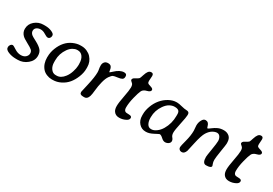

<svg xmlns="http://www.w3.org/2000/svg" viewBox="23 -1372 3035 2136"><g transform="rotate(30 1540.5 -304.0)"><path d="M250.5 -474.1H272.5Q319.8 -474.1 357.4 -457.3Q395 -440.4 395 -419.9V-411.1Q395 -397.9 385.3 -385.5Q375.5 -373 359.9 -373Q344.2 -373 312.5 -393.3Q280.8 -413.6 251 -413.6Q221.2 -413.6 199.5 -398.7Q177.7 -383.8 177.7 -356.2Q177.7 -328.6 204.6 -307.6Q214.8 -299.3 267.1 -272Q319.3 -244.6 344.2 -216.3Q369.1 -188 369.1 -142.1Q369.1 -80.1 315.7 -36.1Q262.2 7.8 195.3 7.8H172.4Q118.7 7.8 74.5 -10.3Q30.3 -28.3 30.3 -55.7V-65.4Q30.3 -77.6 41 -92.3Q51.8 -106.9 69.3 -106.9Q76.7 -106.9 116.9 -80.8Q157.2 -54.7 196.8 -54.7Q236.3 -54.7 258.5 -75.4Q280.8 -96.2 280.8 -122.3Q280.8 -148.4 263.9 -164.1Q247.1 -179.7 194.8 -207.3Q142.6 -234.9 123.5 -254.4Q91.8 -287.1 91.8 -331.1Q91.8 -392.6 139.6 -433.3Q187.5 -474.1 250.5 -474.1Z M643.6 -56.2H658.7Q711.9 -56.2 755.4 -113.3Q781.7 -147.9 795.7 -194.1Q809.6 -240.2 809.6 -261.7L810.5 -271.5L811 -286.6V-292L810.5 -296.9Q810.5 -353.5 786.6 -386.2Q762.7 -418.9 722.7 -418.9H717.8L712.9 -418.5Q689.9 -418.5 661.6 -402.6Q633.3 -386.7 609.9 -354Q559.6 -282.7 559.6 -198.2V-173.3Q559.6 -122.6 584 -89.4Q608.4 -56.2 643.6 -56.2ZM643.6 6.8H627.9Q597.7 6.8 564.7 -6.6Q531.7 -20 510.7 -44.4Q465.3 -97.2 465.3 -180.2L465.8 -188Q465.8 -245.1 487.3 -299.8Q532.7 -416.5 628.9 -459Q677.2 -480.5 721.7 -480.5H737.3Q772.9 -480.5 806.2 -465.6Q839.4 -450.7 860.8 -427.2Q906.7 -376.5 906.7 -309.6V-286.6Q906.7 -236.3 884.5 -180.2Q862.3 -124 828.9 -83.5Q795.4 -43 745.8 -18.1Q696.3 6.8 643.6 6.8Z M1045.9 -2H1030.8Q985.8 -2 985.8 -32.2V-39.6Q985.8 -41.5 1010.3 -148.4Q1034.7 -255.4 1034.7 -314.9Q1034.7 -335.9 1030.5 -355Q1026.4 -374 1026.4 -400.6Q1026.4 -427.2 1041.7 -445.3Q1057.1 -463.4 1085.9 -463.4Q1114.7 -463.4 1126.7 -448.2Q1138.7 -433.1 1141.6 -408Q1144.5 -382.8 1148.4 -382.8Q1153.3 -382.8 1177.7 -406.2Q1237.8 -463.9 1291.5 -464.4Q1327.6 -464.4 1327.6 -433.1V-426.8Q1327.6 -402.3 1310.1 -392.1Q1292.5 -381.8 1255.4 -377.7Q1218.3 -373.5 1202.6 -366.5Q1187 -359.4 1165.8 -329.3Q1144.5 -299.3 1130.1 -243.2Q1115.7 -187 1110.4 -129.9Q1105 -72.8 1097.2 -49.3Q1082 -2 1045.9 -2Z M1657.7 -447.3Q1657.7 -422.4 1613.8 -411.9Q1569.8 -401.4 1555.7 -372.1Q1541.5 -342.8 1522.9 -268.6Q1504.4 -194.3 1504.4 -136.2Q1504.4 -103 1523.4 -90.8Q1533.2 -84.5 1570.8 -84.5Q1608.4 -84.5 1608.4 -60.5Q1608.4 -36.6 1581.5 -21.5Q1540.5 1.5 1493.4 1.5Q1446.3 1.5 1422.9 -32.7Q1406.2 -56.6 1406.2 -98.9Q1406.2 -141.1 1423.6 -229.7Q1440.9 -318.4 1440.9 -354.7Q1440.9 -391.1 1425.3 -403.8Q1400.9 -423.3 1400.9 -432.6Q1400.9 -451.7 1424.8 -464.4Q1468.8 -487.8 1474.1 -497.1Q1479.5 -506.3 1491 -543Q1502.4 -579.6 1516.8 -597.9Q1531.2 -616.2 1554.7 -616.2Q1581.5 -616.2 1581.5 -583.5L1577.6 -521.5Q1577.6 -500.5 1584 -492.7Q1590.3 -484.9 1624 -475.3Q1657.7 -465.8 1657.7 -447.3Z M1796.9 -181.6V-171.9Q1796.9 -127.4 1814 -96.9Q1831.1 -66.4 1862.3 -66.4H1871.1Q1898.9 -66.4 1932.6 -91.1Q1966.3 -115.7 1989.7 -155.8Q2037.1 -236.3 2037.1 -335V-357.9Q2037.1 -386.7 2021.5 -399.9Q2005.9 -413.1 1972.7 -413.1H1967.8Q1939.9 -413.1 1908.2 -396.2Q1876.5 -379.4 1848.1 -339.4Q1796.9 -266.6 1796.9 -181.6ZM1704.6 -148.4V-168Q1704.6 -214.4 1724.9 -270.3Q1745.1 -326.2 1781.7 -370.4Q1818.4 -414.6 1867.4 -441.2Q1916.5 -467.8 1963.4 -467.8H1972.2Q1993.2 -467.8 2034.9 -457Q2076.7 -446.3 2099.1 -446.3Q2139.6 -446.3 2139.6 -414.1V-400.4Q2139.6 -377 2119.6 -284.2Q2099.6 -191.4 2099.6 -157.7Q2099.6 -124 2116.7 -104.5Q2133.8 -85 2133.8 -64.9Q2133.8 -44.9 2114.7 -31.2Q2095.7 -17.6 2072 -17.6Q2048.3 -17.6 2022.2 -42Q1996.1 -66.4 1978 -66.4Q1973.6 -66.4 1922.1 -39.1Q1870.6 -11.7 1832.5 -11.7H1823.7Q1773.9 -11.7 1739.3 -49.6Q1704.6 -87.4 1704.6 -148.4Z M2286.6 -287.6 2281.7 -354.5Q2281.7 -392.6 2299.3 -424.8Q2316.4 -457 2341.8 -457Q2381.8 -457 2393.6 -411.6Q2399.4 -387.2 2406.2 -387.2Q2413.1 -387.2 2441.4 -409.4Q2469.7 -431.6 2501.7 -446.3Q2533.7 -460.9 2575.7 -460.9Q2617.7 -460.9 2646.5 -436Q2675.3 -411.1 2675.3 -357.4V-343.8Q2675.3 -331.5 2660.6 -241.9Q2646 -152.3 2646 -123.3Q2646 -94.2 2654.1 -75Q2662.1 -55.7 2662.1 -51.8Q2662.1 -23.4 2595.2 -23.4Q2549.3 -23.4 2549.3 -105Q2549.3 -119.6 2564 -207.5Q2578.6 -295.4 2578.6 -324Q2578.6 -352.5 2564 -375.7Q2549.3 -398.9 2523.7 -398.9Q2498 -398.9 2467.3 -380.9Q2436.5 -362.8 2411.1 -322.8Q2385.7 -282.7 2361.6 -172.1Q2337.4 -61.5 2336.4 -59.1Q2319.8 -15.6 2290.5 -15.6H2282.7Q2267.6 -15.6 2256.3 -26.9Q2245.1 -38.1 2245.1 -54.4Q2245.1 -70.8 2265.9 -147.9Q2286.6 -225.1 2286.6 -287.6Z M3068.4 -447.3Q3068.4 -422.4 3024.4 -411.9Q2980.5 -401.4 2966.3 -372.1Q2952.1 -342.8 2933.6 -268.6Q2915 -194.3 2915 -136.2Q2915 -103 2934.1 -90.8Q2943.8 -84.5 2981.4 -84.5Q3019 -84.5 3019 -60.5Q3019 -36.6 2992.2 -21.5Q2951.2 1.5 2904.1 1.5Q2856.9 1.5 2833.5 -32.7Q2816.9 -56.6 2816.9 -98.9Q2816.9 -141.1 2834.2 -229.7Q2851.6 -318.4 2851.6 -354.7Q2851.6 -391.1 2835.9 -403.8Q2811.5 -423.3 2811.5 -432.6Q2811.5 -451.7 2835.4 -464.4Q2879.4 -487.8 2884.8 -497.1Q2890.1 -506.3 2901.6 -543Q2913.1 -579.6 2927.5 -597.9Q2941.9 -616.2 2965.3 -616.2Q2992.2 -616.2 2992.2 -583.5L2988.3 -521.5Q2988.3 -500.5 2994.6 -492.7Q3001 -484.9 3034.7 -475.3Q3068.4 -465.8 3068.4 -447.3Z"/></g></svg>

Font: Averia Libre
Style: Italic
Weight: 400
Italic angle: -7.90001°
Version: Version 1.002